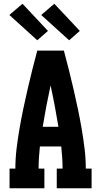

<svg xmlns="http://www.w3.org/2000/svg" viewBox="-20 -1005 540 1025"><path d="M31 0V-105H62Q62 -158 68.5 -211.5Q75 -265 84 -317.5Q93 -370 104 -422.5Q115 -475 127 -527Q139 -579 152 -631Q165 -683 179 -735H321Q335 -683 348 -631Q361 -579 373 -527Q385 -475 396 -422.5Q407 -370 416 -317.5Q425 -265 431.5 -211.5Q438 -158 438 -105H469V0H283V-105H314Q314 -135 312 -164.5Q310 -194 307 -223H193Q190 -194 188 -164.5Q186 -135 186 -105H217V0ZM208 -328H292Q283 -383 272.5 -438.5Q262 -494 250 -549Q238 -494 227.5 -438.5Q217 -383 208 -328ZM349 -790 200 -925 270 -985 406 -840ZM179 -790 30 -925 100 -985 236 -840Z"/></svg>

Font: Iosevka Curly Slab Extrabold
Style: Regular
Weight: 800
Monospace: yes
Designer: Belleve Invis
Foundry: Belleve Invis
Version: Version 22.1.2; ttfautohint (v1.8.4)